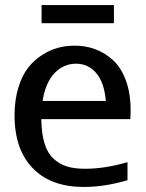

<svg xmlns="http://www.w3.org/2000/svg" viewBox="-20 -721 574 753"><path d="M426.8 -629.9H143.1V-701.2H426.8ZM147 -325.2H395Q389.2 -396.5 357.9 -433.8Q326.7 -471.2 277.8 -471.2Q230 -471.2 194.3 -434.6Q158.7 -397.9 147 -325.2ZM142.1 -253.9Q142.6 -197.8 154.5 -158.9Q166.5 -120.1 189.9 -98.6Q213.4 -77.1 242.9 -68.1Q272.5 -59.1 313 -59.1Q392.1 -59.1 480 -85V-14.2Q390.1 12.2 309.1 12.2Q183.6 12.2 113.8 -56.2Q37.1 -129.4 37.1 -269Q37.1 -328.6 51.8 -376.7Q66.4 -424.8 89.8 -454.8Q113.3 -484.9 144.8 -505.1Q176.3 -525.4 208 -533.7Q239.7 -542 272.9 -542Q315.4 -542 353.3 -528.1Q391.1 -514.2 422.9 -485.4Q454.6 -456.5 473.4 -406.2Q492.2 -356 492.2 -289.6Q492.2 -266.1 491.2 -253.9Z"/></svg>

Font: Aurulent Sans
Style: Regular
Weight: 400
Version: Version 2007.05.04